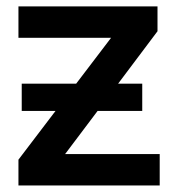

<svg xmlns="http://www.w3.org/2000/svg" viewBox="-20 -565 578 585"><path d="M466.6 -95.5V0H36.2V-78.5L149.1 -226.9H46.2V-310H212L318.5 -449.9H36.2V-545.5H459.9V-469.8L339.8 -310H413.4V-226.9H277.3L178.3 -95.5Z"/></svg>

Font: Interface Medium
Style: Regular
Weight: 500
Designer: Rasmus Andersson
Foundry: rsms
Version: Version 1.8